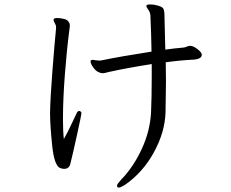

<svg xmlns="http://www.w3.org/2000/svg" viewBox="-20 -780 1040 863"><path d="M850 -512Q789 -509 725 -500L726 -410Q726 -370 724 -274Q721 -185 671.5 -95Q622 -5 543 50Q539 52 529.5 57.5Q520 63 515 63Q511 63 508.5 61.5Q506 60 506 54Q506 48 524 28Q579 -28 617 -110Q655 -192 659 -276Q662 -347 662 -434V-492Q547 -474 467 -456Q464 -455 455.5 -453Q447 -451 440 -451Q432 -451 425 -455Q411 -460 399 -477Q387 -494 387 -504Q387 -511 397 -511Q401 -511 408 -509.5Q415 -508 420 -508H433Q525 -527 661 -548Q660 -624 656 -711Q656 -717 653 -724.5Q650 -732 646 -737Q645 -739 641.5 -744Q638 -749 638 -753V-755Q639 -760 656 -760Q672 -760 685 -756Q706 -751 712 -744Q718 -737 719 -718L723 -557Q766 -563 803 -566Q809 -566 818.5 -570Q828 -574 834 -574H836Q850 -573 868 -559Q886 -545 887 -535V-534Q887 -524 877 -518.5Q867 -513 850 -512ZM346 -272Q346 -264 327 -177.5Q308 -91 296 -43Q290 -21 268 -21Q260 -21 250 -25Q224 -35 214.5 -126Q205 -217 205 -271Q206 -338 215.5 -460.5Q225 -583 232 -653V-658Q232 -665 228 -673Q226 -676 223.5 -681Q221 -686 221 -690V-693Q223 -699 237 -699Q250 -699 267.5 -695Q285 -691 290 -679Q294 -674 294 -664Q294 -659 292 -647Q280 -556 271.5 -444Q263 -332 263 -246Q263 -188 267 -155Q284 -185 302 -223.5Q320 -262 323 -268Q328 -281 335 -281H338Q346 -278 346 -272Z"/></svg>

Font: Fusion Kai T
Style: Regular
Weight: 400
Designer: Fontworks Inc.
Version: Version 24.134;May 13, 2024